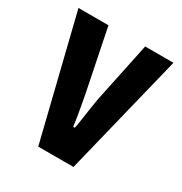

<svg xmlns="http://www.w3.org/2000/svg" viewBox="-131 -625 684 722"><g transform="rotate(30 211.0 -263.5)"><path d="M134.3 0 4.6 -527.2H134.8L187.6 -267.3Q190.3 -253.6 194.8 -229.5Q199.3 -205.3 203.7 -178.8Q208.1 -152.2 211.1 -130H217.6Q220.6 -140.8 224.1 -166.1Q227.6 -191.4 232 -219.5Q236.3 -247.7 239.9 -268.3L294.3 -527.2H417L287.3 0Z"/></g></svg>

Font: Archivo SemiBold Condensed
Style: Regular
Weight: 600
Width: 3
Version: Version 2.001